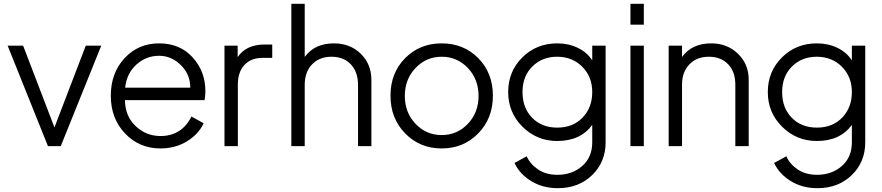

<svg xmlns="http://www.w3.org/2000/svg" viewBox="-20 -765 4619 1005"><path d="M429 -526H510L298 0H231L20 -526H101L265 -98Z M1055 -288Q1055 -264 1051 -241H634Q635 -157 690 -105Q745 -53 820 -53Q931 -53 982 -155L1046 -120Q1020 -63 959 -25.5Q898 12 820 12Q709 12 634.5 -66.5Q560 -145 560 -264Q560 -383 632 -460.5Q704 -538 813 -538Q922 -538 988.5 -464.5Q1055 -391 1055 -288ZM635 -306H976Q976 -376 926.5 -424.5Q877 -473 813 -473Q745 -473 694 -427Q643 -381 635 -306Z M1366 -532H1405V-462H1353Q1294 -462 1259.5 -425Q1225 -388 1225 -322V0H1155V-526H1224V-466Q1268 -532 1366 -532Z M1728 -538Q1813 -538 1868.5 -483.5Q1924 -429 1924 -347V0H1854V-321Q1854 -388 1816.5 -428Q1779 -468 1715 -468Q1652 -468 1613.5 -428Q1575 -388 1575 -321V0H1505V-745H1575V-467Q1627 -538 1728 -538Z M2483 -66.5Q2406 12 2292 12Q2178 12 2101 -66.5Q2024 -145 2024 -264Q2024 -383 2100.5 -460.5Q2177 -538 2292 -538Q2407 -538 2483.5 -460.5Q2560 -383 2560 -264Q2560 -145 2483 -66.5ZM2155 -117Q2211 -58 2292 -58Q2373 -58 2429 -117Q2485 -176 2485 -263Q2485 -350 2429 -409Q2373 -468 2292 -468Q2211 -468 2155 -409Q2099 -350 2099 -263Q2099 -176 2155 -117Z M3080 -526H3150V-20Q3150 83 3079.5 151.5Q3009 220 2900 220Q2821 220 2760.5 183Q2700 146 2673 88L2737 53Q2755 94 2796.5 122Q2838 150 2898 150Q2975 150 3027.5 104Q3080 58 3080 -20V-111Q3018 -27 2897 -27Q2790 -27 2715 -101.5Q2640 -176 2640 -283Q2640 -391 2714 -464.5Q2788 -538 2897 -538Q2956 -538 3004.5 -514.5Q3053 -491 3080 -449ZM2897 -97Q2979 -97 3029.5 -149.5Q3080 -202 3080 -283Q3080 -363 3028 -415.5Q2976 -468 2896 -468Q2818 -468 2766.5 -417Q2715 -366 2715 -283Q2715 -200 2765.5 -148.5Q2816 -97 2897 -97Z M3280 -636V-745H3350V-636ZM3280 0V-526H3350V0Z M3703 -538Q3787 -538 3843 -483.5Q3899 -429 3899 -348V0H3829V-322Q3829 -389 3791.5 -428.5Q3754 -468 3690 -468Q3627 -468 3588.5 -428Q3550 -388 3550 -322V0H3480V-526H3550V-467Q3602 -538 3703 -538Z M4439 -526H4509V-20Q4509 83 4438.5 151.5Q4368 220 4259 220Q4180 220 4119.5 183Q4059 146 4032 88L4096 53Q4114 94 4155.5 122Q4197 150 4257 150Q4334 150 4386.5 104Q4439 58 4439 -20V-111Q4377 -27 4256 -27Q4149 -27 4074 -101.5Q3999 -176 3999 -283Q3999 -391 4073 -464.5Q4147 -538 4256 -538Q4315 -538 4363.5 -514.5Q4412 -491 4439 -449ZM4256 -97Q4338 -97 4388.5 -149.5Q4439 -202 4439 -283Q4439 -363 4387 -415.5Q4335 -468 4255 -468Q4177 -468 4125.5 -417Q4074 -366 4074 -283Q4074 -200 4124.5 -148.5Q4175 -97 4256 -97Z"/></svg>

Font: Plus Jakarta Display Light
Style: Regular
Weight: 300
Designer: Gumpita Rahayu
Foundry: Tokotype Studio
Version: Version 1.000;hotconv 1.0.109;makeotfexe 2.5.65596